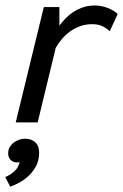

<svg xmlns="http://www.w3.org/2000/svg" viewBox="-25 -457 460 717"><path d="M0 0ZM384.8 -340.3Q374.5 -350.6 358.6 -358.6Q342.8 -366.7 319.8 -366.7Q296.4 -366.7 276.4 -359.9Q256.3 -353 239 -341.1Q221.7 -329.1 207.8 -313Q193.8 -296.9 183.1 -278.3L115.7 0H33.7L138.7 -430.7H196.8V-361.3Q208 -376.5 221.7 -390.1Q235.4 -403.8 251.7 -414.1Q268.1 -424.3 287.4 -430.4Q306.6 -436.5 329.6 -436.5Q341.3 -436.5 353.8 -434.1Q366.2 -431.6 377.4 -427.2Q388.7 -422.9 398.4 -417Q408.2 -411.1 414.6 -404.8ZM5.4 115.2Q5.4 103 11 93Q16.6 83 25.6 75.9Q34.7 68.8 46.1 64.9Q57.6 61 68.8 61Q94.7 61 110.4 78.1Q115.7 84 118.4 93.3Q121.1 102.5 121.1 113.8Q121.1 142.6 109.1 164.3Q97.2 186 80.1 201.4Q63 216.8 44.4 226.3Q25.9 235.8 13.2 240.2L-5.4 204.1Q13.2 196.8 28.6 182.9Q43.9 168.9 48.3 148.4Q29.3 152.3 17.3 142.6Q5.4 132.8 5.4 115.2Z"/></svg>

Font: PT Astra Sans
Style: Italic
Weight: 400
Italic angle: -16°
Designer: A.Korolkova, I. Chaeva
Foundry: ParaType Ltd
Version: Version 1.001; ttfautohint (v1.6)